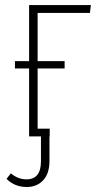

<svg xmlns="http://www.w3.org/2000/svg" viewBox="-20 -540 388 760"><path d="M335.9 -488.8H128.9V-297.9H235.8V-269H128.9V-30.8H176.8V0H175.8V97.2Q175.8 147 150.9 173.6Q126 200.2 85.9 200.2Q38.1 200.2 5.9 168L22.9 146Q50.8 169.9 85 169.9Q142.1 169.9 142.1 98.1V0H95.2V-269H39.1V-297.9H95.2V-520H339.8Z"/></svg>

Font: Fira Sans Compressed UltraLight
Style: Regular
Weight: 200
Width: 1
Designer: Carrois Corporate & Edenspiekermann AG
Foundry: Carrois Corporate GbR & Edenspiekermann AG
Version: Version 4.203;PS 004.203;hotconv 1.0.88;makeotf.lib2.5.64775